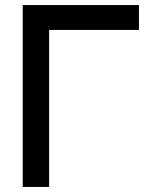

<svg xmlns="http://www.w3.org/2000/svg" viewBox="-20 -740 580 760"><path d="M70 0V-720H530V-621.5H174.5V0Z"/></svg>

Font: Manrope KiralyPet SmBd KiralyPet
Style: Regular
Weight: 600
Designer: Mikhail Sharanda
Foundry: Mikhail Sharanda
Version: Version 4.502